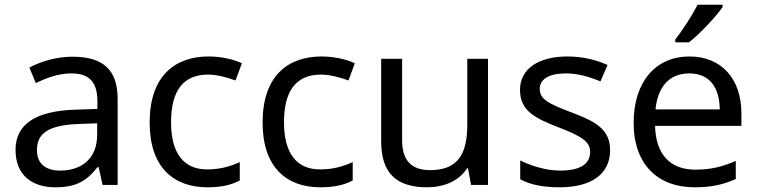

<svg xmlns="http://www.w3.org/2000/svg" viewBox="-20 -786 3222 816"><path d="M288 -545C218 -545 152 -524 105 -499L132 -433C176 -454 227 -474 283 -474C353 -474 394 -444 394 -355V-323L303 -320C128 -315 46 -256 46 -149C46 -40 118 10 215 10C305 10 348 -17 395 -76H399L416 0H480V-365C480 -490 418 -545 288 -545ZM314 -259 393 -262V-214C393 -110 325 -61 235 -61C177 -61 137 -88 137 -148C137 -216 180 -254 314 -259Z M861 10C922 10 963 0 999 -19V-97C962 -80 918 -66 860 -66C759 -66 707 -137 707 -266C707 -400 758 -469 865 -469C902 -469 949 -456 981 -444L1008 -517C976 -533 921 -546 867 -546C723 -546 616 -463 616 -265C616 -75 718 10 861 10Z M1341 10C1402 10 1443 0 1479 -19V-97C1442 -80 1398 -66 1340 -66C1239 -66 1187 -137 1187 -266C1187 -400 1238 -469 1345 -469C1382 -469 1429 -456 1461 -444L1488 -517C1456 -533 1401 -546 1347 -546C1203 -546 1096 -463 1096 -265C1096 -75 1198 10 1341 10Z M2054 -536H1966V-257C1966 -132 1927 -63 1808 -63C1727 -63 1689 -105 1689 -191V-536H1600V-185C1600 -49 1666 10 1795 10C1864 10 1930 -15 1965 -71H1969L1982 0H2054Z M2573 -148C2573 -234 2514 -269 2412 -307C2309 -346 2274 -364 2274 -409C2274 -449 2313 -474 2385 -474C2437 -474 2487 -459 2532 -440L2562 -510C2512 -532 2456 -546 2391 -546C2271 -546 2190 -495 2190 -404C2190 -316 2252 -284 2356 -244C2461 -204 2488 -180 2488 -140C2488 -92 2450 -61 2361 -61C2298 -61 2233 -83 2191 -104V-24C2232 -2 2284 10 2359 10C2490 10 2573 -44 2573 -148Z M3051 -756V-766H2945C2922 -721 2879 -655 2850 -618V-606H2908C2955 -642 3026 -719 3051 -756ZM2910 -546C2768 -546 2673 -440 2673 -264C2673 -85 2778 10 2931 10C3004 10 3052 -1 3107 -25V-102C3051 -78 3003 -65 2935 -65C2828 -65 2767 -130 2764 -251H3131V-304C3131 -450 3047 -546 2910 -546ZM2909 -474C2998 -474 3038 -412 3039 -321H2766C2775 -417 2825 -474 2909 -474Z"/></svg>

Font: Noto Sans Kayah Li
Style: Regular
Weight: 400
Designer: Monotype Design Team, Sérgio Martins
Foundry: Monotype Imaging Inc.
Version: Version 2.002